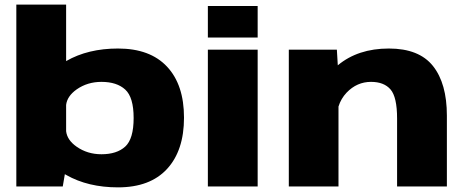

<svg xmlns="http://www.w3.org/2000/svg" viewBox="-20 -805 2019 829"><path d="M50.5 0V-785H265.5V-541Q265.5 -541 266 -541.5Q360 -595.5 489.5 -595.5Q628 -595.5 701.2 -517.2Q774.5 -439 774.5 -297Q774.5 -155 701.2 -75.5Q628 4 489.5 4Q360 4 266 -49.5Q263 -51.5 260 -53L251 0ZM265.5 -352V-238.5Q270 -200 311 -171.5Q357.5 -139 418 -139Q484.5 -139 520.8 -172.2Q557 -205.5 557 -295.5Q557 -385 520.8 -418.2Q484.5 -451.5 418 -451.5Q357.5 -451.5 311 -419Q270 -390 265.5 -352Z M877.5 0V-590.5H1092.5V0ZM877.5 -779H1092.5V-643H877.5Z M1227 0V-590.5H1434.5L1438.5 -523Q1525.5 -595.5 1659 -595.5Q1789.5 -595.5 1849.5 -520Q1909.5 -444.5 1909.5 -306V0H1694.5V-293Q1694.5 -386 1666.2 -418.8Q1638 -451.5 1582 -451.5Q1521 -451.5 1476.5 -405Q1452 -379 1441.5 -345V0Z"/></svg>

Font: Anybody ExtraExpanded ExtraBold
Style: Regular
Weight: 800
Width: 8
Designer: Tyler Finck
Foundry: Etcetera Type Company
Version: Version 1.010; ttfautohint (v1.8.3) -l 8 -r 50 -G 200 -x 14 